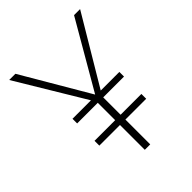

<svg xmlns="http://www.w3.org/2000/svg" viewBox="-190 -768 875 875"><g transform="rotate(-45 247.5 -331.0)"><path d="M280 -333H400V-303H266V-191H400V-160H266V0H231V-160H98V-191H231V-303H98V-333H217L19 -662H59L249 -338L437 -662H476Z"/></g></svg>

Font: FiraGO UltraLight
Style: Regular
Weight: 200
Designer: bBox Type
Foundry: bBox Type GmbH
Version: Version 1.001